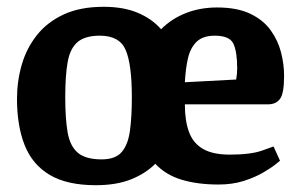

<svg xmlns="http://www.w3.org/2000/svg" viewBox="-20 -531 875 565"><path d="M804 -58Q804 -58 791 -47.5Q778 -37 754 -23Q730 -9 697 1.5Q664 12 623 12Q562 12 515 -2Q468 -16 437 -49Q408 -20 365 -3Q322 14 262 14Q177 14 126 -16.5Q75 -47 52.5 -104Q30 -161 30 -240Q30 -292 44 -340.5Q58 -389 88.5 -427.5Q119 -466 167.5 -488.5Q216 -511 285 -511Q343 -511 385 -493.5Q427 -476 454 -445Q485 -476 527 -492.5Q569 -509 619 -509Q678 -509 716.5 -490.5Q755 -472 776.5 -442Q798 -412 807 -377Q816 -342 816 -308Q816 -256 804 -240Q792 -224 769 -224H524Q524 -176 536 -143Q548 -110 577 -93Q606 -76 656 -76Q718 -76 751.5 -88Q785 -100 785 -100ZM279 -62Q320 -62 338.5 -84Q357 -106 362.5 -147Q368 -188 368 -245Q368 -341 350 -383.5Q332 -426 274 -426Q230 -426 208 -407Q186 -388 179 -348Q172 -308 172 -245Q172 -182 179 -141.5Q186 -101 209 -81.5Q232 -62 279 -62ZM675 -297Q678 -315 678 -329Q678 -378 667 -402Q656 -426 612 -426Q577 -426 558.5 -408Q540 -390 533 -359Q526 -328 524 -289Z"/></svg>

Font: Faustina VF Beta
Style: Regular
Weight: 400
Designer: Alfonso Garcia
Foundry: Omnibus-Type
Version: Version 1.006